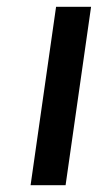

<svg xmlns="http://www.w3.org/2000/svg" viewBox="-20 -545 288 565"><path d="M70 0 145 -525H248L173 0Z"/></svg>

Font: Lexend
Style: Italic
Weight: 400
Italic angle: -8.13011°
Designer: Bonnie Shaver-Troup, Thomas Jockin
Foundry: Lexend
Version: Version 1.007